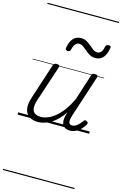

<svg xmlns="http://www.w3.org/2000/svg" viewBox="-209 -1092 1064 1675"><g transform="rotate(15 323.0 -255.0)"><path d="M186 17Q139 17 107 -4.5Q75 -26 67 -68.5Q59 -111 80 -175L184 -494Q189 -506 195.5 -510.5Q202 -515 215 -515Q232 -515 238 -509Q244 -503 240 -491L133 -167Q119 -125 121 -94.5Q123 -64 142.5 -48.5Q162 -33 200 -33Q228 -33 260.5 -45.5Q293 -58 327 -85.5Q361 -113 393.5 -156.5Q426 -200 455 -262L530 -495Q534 -508 540 -512Q546 -516 559 -516Q576 -516 582.5 -510.5Q589 -505 585 -493L461 -113Q453 -87 452 -68Q451 -49 459 -40Q467 -31 483 -31Q499 -31 515 -40.5Q531 -50 544.5 -64.5Q558 -79 568 -93Q572 -101 579 -104Q586 -107 597 -100Q608 -94 609 -86.5Q610 -79 605 -71Q593 -51 574.5 -31Q556 -11 531 3Q506 17 476 17Q452 17 435.5 9Q419 1 410 -13.5Q401 -28 400 -49Q399 -70 404 -97L415 -132Q387 -90 357 -61Q327 -32 296.5 -15Q266 2 238 9.5Q210 17 186 17ZM277 -649Q254 -649 257 -671Q266 -728 292.5 -758Q319 -788 362 -788Q393 -788 415 -775Q437 -762 455.5 -746Q474 -730 491.5 -717Q509 -704 530 -704Q550 -704 564 -720.5Q578 -737 583 -769Q588 -790 612 -790Q624 -790 628.5 -785.5Q633 -781 631 -769Q621 -712 595.5 -682Q570 -652 525 -652Q496 -652 473.5 -665Q451 -678 433 -694Q415 -710 397 -723Q379 -736 358 -736Q339 -736 325 -719Q311 -702 303 -668Q301 -659 295 -654Q289 -649 277 -649ZM0 490H646V500H0ZM0 -20H646V0H0ZM0 -505H646V-500H0ZM0 -1010H646V-1000H0Z"/></g></svg>

Font: Playwrite MX Guides
Style: Regular
Weight: 400
Designer: Veronika Burian, José Scaglione
Foundry: TypeTogether
Version: Version 1.003